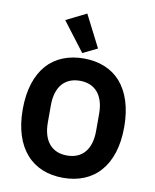

<svg xmlns="http://www.w3.org/2000/svg" viewBox="-104 -1055 921 1144"><g transform="rotate(10 357.0 -482.5)"><path d="M357 12C265 12 187 -19 134 -80C81 -140 50 -230 50 -349C50 -468 81 -558 134 -619C187 -679 265 -710 357 -710C449 -710 527 -679 580 -619C633 -558 664 -468 664 -349C664 -230 633 -140 580 -80C527 -19 449 12 357 12ZM357 -123C449 -123 503 -185 503 -297V-401C503 -513 449 -575 357 -575C265 -575 211 -513 211 -401V-297C211 -185 265 -123 357 -123ZM207 -916 330 -977 429 -783 341 -740Z"/></g></svg>

Font: Plexus Sans Bold
Style: Regular
Weight: 700
Version: Version 2.001;PS 002.001;hotconv 1.0.70;makeotf.lib2.5.58329